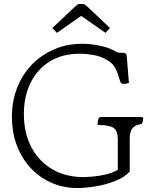

<svg xmlns="http://www.w3.org/2000/svg" viewBox="-20 -1010 775 965"><path d="M368 -65Q301 -65 242 -90Q183 -115 138 -161.5Q93 -208 67 -273Q41 -338 40 -418Q39 -498 65 -566Q91 -634 139 -684Q187 -734 252 -762Q317 -790 395 -790Q437 -790 486 -779.5Q535 -769 571 -746L602 -744Q611 -743 614 -738Q617 -733 617 -728L628 -593Q611 -588 602 -588Q588 -588 584 -601L572 -639Q568 -652 556 -673.5Q544 -695 508 -714Q482 -728 447.5 -734Q413 -740 381 -740Q294 -740 231 -701.5Q168 -663 134 -594.5Q100 -526 100 -437Q100 -341 138 -269.5Q176 -198 243.5 -159Q311 -120 398 -120Q415 -120 445 -122.5Q475 -125 509 -132.5Q543 -140 572 -156V-312Q572 -353 550.5 -367.5Q529 -382 470 -382Q470 -387 471 -395Q472 -403 473 -408Q476 -419 480.5 -420.5Q485 -422 486 -422H690Q700 -422 700 -412Q700 -408 698 -400.5Q696 -393 692 -387Q658 -382 645 -364.5Q632 -347 632 -312V-147Q603 -117 556 -99Q509 -81 458.5 -73Q408 -65 368 -65ZM243 -869 354 -974Q364 -983 369 -986.5Q374 -990 383 -990H393Q402 -990 407.5 -986Q413 -982 422 -974L533 -869L510 -845L388 -930L266 -845Z"/></svg>

Font: Gowun Batang
Style: Regular
Weight: 400
Designer: Yanghee Ryu
Foundry: Yanghee Ryu
Version: Version 2.000